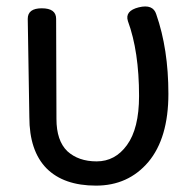

<svg xmlns="http://www.w3.org/2000/svg" viewBox="-20 -569 609 602"><path d="M111 -543Q156 -543 156 -510L157 -196Q157 -128 191 -95Q226 -63 283 -63Q341 -63 378 -114Q416 -166 416 -268Q416 -408 381 -503Q371 -535 415 -546Q460 -557 470 -524Q508 -415 508 -275Q508 -136 445 -61Q382 13 281 13Q180 13 126 -41Q72 -96 72 -202L67 -510Q67 -543 111 -543Z"/></svg>

Font: Swei Gothic CJK TC Regular
Style: Regular
Weight: 400
Version: Version 2.129